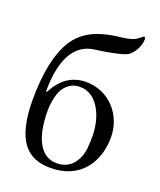

<svg xmlns="http://www.w3.org/2000/svg" viewBox="-134 -785 736 883"><g transform="rotate(20 234.0 -343.5)"><path d="M221 -383C306 -383 351 -284 351 -189C351 -150 350 -108 334 -77C314 -38 284 -16 239 -16C159 -16 118 -95 117 -226C117 -274 129 -324 146 -345C164 -368 185 -383 221 -383ZM94 -326C89 -317 80 -301 80 -312C80 -480 137 -556 223 -567C288 -575 356 -589 377 -601C399 -614 425 -653 425 -690C425 -694 423 -701 419 -701C418 -701 416 -701 415 -700C395 -686 389 -670 321 -662C270 -656 174 -645 114 -573C53 -500 35 -371 35 -252C36 -51 106 14 218 14C368 14 433 -96 433 -213C433 -321 354 -414 238 -414C189 -414 133 -393 94 -326Z"/></g></svg>

Font: EB Garamond 12
Style: Regular
Weight: 400
Version: Version 0.016+